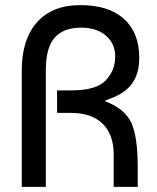

<svg xmlns="http://www.w3.org/2000/svg" viewBox="-20 -730 614 750"><path d="M65 0V-455Q65 -576 124.5 -643Q184 -710 294 -710Q405 -710 464.5 -656Q524 -602 524 -504Q524 -441 494 -401Q464 -361 392 -338V-334Q467 -305 492.5 -251.5Q518 -198 518 -75V0H424V-128Q424 -204 381 -246.5Q338 -289 257 -289H203V-377H260Q356 -377 393 -416Q430 -455 430 -509Q430 -560 393.5 -591Q357 -622 297 -622Q228 -622 193.5 -583Q159 -544 159 -455V0Z"/></svg>

Font: Baumans
Style: Regular
Weight: 400
Designer: Henadij Zarechnjuk
Foundry: Cyreal (www.cyreal.org)
Version: Version 001.001